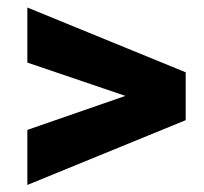

<svg xmlns="http://www.w3.org/2000/svg" viewBox="-20 -559 553 521"><path d="M54.2 -206.5 320.3 -298.8 54.2 -389.2V-538.6L483.9 -362.8V-232.9L54.2 -57.1Z"/></svg>

Font: Vazirmatn RD UI FD Black
Style: Regular
Weight: 900
Designer: Saber Rastikerdar
Foundry: Saber Rastikerdar
Version: Version 33.003